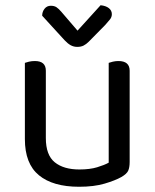

<svg xmlns="http://www.w3.org/2000/svg" viewBox="-20 -700 590 733"><path d="M75 -460Q80 -462 90.5 -464.5Q101 -467 113 -467Q155 -467 155 -430V-173Q155 -108 189 -80.5Q223 -53 283 -53Q323 -53 351 -61.5Q379 -70 395 -79V-460Q400 -462 410.5 -464.5Q421 -467 432 -467Q475 -467 475 -430V-82Q475 -61 469.5 -48.5Q464 -36 443 -24Q420 -11 379.5 1Q339 13 282 13Q182 13 128.5 -31Q75 -75 75 -169ZM276 -583 364 -680Q384 -678 395.5 -669Q407 -660 407 -646Q407 -635 400 -626Q393 -617 382 -605L319 -541Q309 -531 299 -526Q289 -521 275 -521Q261 -521 249.5 -527.5Q238 -534 226 -547L141 -640Q141 -655 150 -666.5Q159 -678 174 -678Q187 -678 195.5 -672.5Q204 -667 215 -654Z"/></svg>

Font: Baloo Bhai 2
Style: Regular
Weight: 400
Designer: Supriya Tembe, Noopur Datye and Ek Type
Foundry: Ek Type
Version: Version 1.640;PS 1.000;hotconv 16.6.51;makeotf.lib2.5.65220;